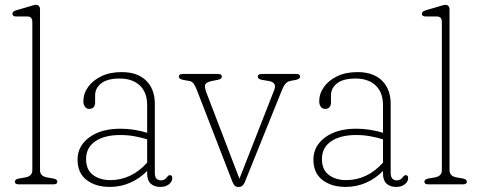

<svg xmlns="http://www.w3.org/2000/svg" viewBox="-20 -744 1933 775"><path d="M141.5 -705.5V-57Q141.5 -33 169.5 -28L195 -23.5Q211.5 -20.5 211.5 -10.5Q211.5 0 196 0H55.5Q40 0 40 -10.5Q40 -20.5 56.5 -23.5L83 -28Q110.5 -33 110.5 -57V-655Q110.5 -677.5 90.5 -677.5H45.5Q30 -677.5 30 -689Q30 -698 45.5 -702.5L97 -717.5Q105.5 -720 112.5 -722.2Q119.5 -724.5 124 -724.5Q141.5 -724.5 141.5 -705.5Z M293 -100Q293 -154 340 -189.2Q387 -224.5 467 -224.5Q493.5 -224.5 522 -220Q550.5 -215.5 574 -208V-318.5Q574 -371.5 544.2 -399.2Q514.5 -427 463 -427Q413 -427 388.5 -407.5Q364 -388 364 -359.5V-331.5Q364 -304.5 340 -304.5Q329 -304.5 322.8 -313.2Q316.5 -322 316.5 -335Q316.5 -366 335.5 -392.8Q354.5 -419.5 389 -436.2Q423.5 -453 471.5 -453Q535 -453 570 -418.5Q605 -384 605 -324.5V-46Q605 -16 630 -16Q644.5 -16 652.5 -27.5Q655.5 -31 658.5 -34Q661.5 -37 665.5 -37Q675.5 -37 675.5 -25Q675.5 -11 662 -0.2Q648.5 10.5 627.5 10.5Q602.5 10.5 588.2 -2.8Q574 -16 574 -43V-54Q543.5 -23 505 -6.2Q466.5 10.5 423.5 10.5Q365.5 10.5 329.2 -17.8Q293 -46 293 -100ZM327.5 -102Q327.5 -58.5 355.5 -37.8Q383.5 -17 425 -17Q510.5 -17 574 -87.5V-181.5Q550 -189 522.8 -194Q495.5 -199 465.5 -199Q402 -199 364.8 -173.8Q327.5 -148.5 327.5 -102Z M945 10.5H940Q926 10.5 918 -10.5L774.5 -381Q768 -397.5 761.8 -406.2Q755.5 -415 745 -417L720 -421.5Q702 -425 702 -434.5Q702 -445.5 718 -445.5H860Q875.5 -445.5 875.5 -434.5Q875.5 -425 858 -421.5L835 -417Q810 -411.5 807.8 -401.2Q805.5 -391 812.5 -372L946.5 -22.5L1087 -381Q1098.5 -411 1065.5 -417L1038 -421.5Q1020.5 -424.5 1020.5 -434.5Q1020.5 -445.5 1037 -445.5H1176Q1191.5 -445.5 1191.5 -434.5Q1191.5 -425 1173.5 -421.5L1150 -417Q1131 -413 1118.5 -381.5L968 -8.5Q960 10.5 945 10.5Z M1245 -100Q1245 -154 1292 -189.2Q1339 -224.5 1419 -224.5Q1445.5 -224.5 1474 -220Q1502.5 -215.5 1526 -208V-318.5Q1526 -371.5 1496.2 -399.2Q1466.5 -427 1415 -427Q1365 -427 1340.5 -407.5Q1316 -388 1316 -359.5V-331.5Q1316 -304.5 1292 -304.5Q1281 -304.5 1274.8 -313.2Q1268.5 -322 1268.5 -335Q1268.5 -366 1287.5 -392.8Q1306.5 -419.5 1341 -436.2Q1375.5 -453 1423.5 -453Q1487 -453 1522 -418.5Q1557 -384 1557 -324.5V-46Q1557 -16 1582 -16Q1596.5 -16 1604.5 -27.5Q1607.5 -31 1610.5 -34Q1613.5 -37 1617.5 -37Q1627.5 -37 1627.5 -25Q1627.5 -11 1614 -0.2Q1600.5 10.5 1579.5 10.5Q1554.5 10.5 1540.2 -2.8Q1526 -16 1526 -43V-54Q1495.5 -23 1457 -6.2Q1418.5 10.5 1375.5 10.5Q1317.5 10.5 1281.2 -17.8Q1245 -46 1245 -100ZM1279.5 -102Q1279.5 -58.5 1307.5 -37.8Q1335.5 -17 1377 -17Q1462.5 -17 1526 -87.5V-181.5Q1502 -189 1474.8 -194Q1447.5 -199 1417.5 -199Q1354 -199 1316.8 -173.8Q1279.5 -148.5 1279.5 -102Z M1794.5 -705.5V-57Q1794.5 -33 1822.5 -28L1848 -23.5Q1864.5 -20.5 1864.5 -10.5Q1864.5 0 1849 0H1708.5Q1693 0 1693 -10.5Q1693 -20.5 1709.5 -23.5L1736 -28Q1763.5 -33 1763.5 -57V-655Q1763.5 -677.5 1743.5 -677.5H1698.5Q1683 -677.5 1683 -689Q1683 -698 1698.5 -702.5L1750 -717.5Q1758.5 -720 1765.5 -722.2Q1772.5 -724.5 1777 -724.5Q1794.5 -724.5 1794.5 -705.5Z"/></svg>

Font: Fraunces 72pt SuperSoft Thin
Style: Regular
Weight: 100
Version: Version 1.000;[b76b70a41]